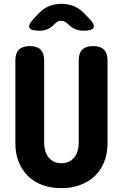

<svg xmlns="http://www.w3.org/2000/svg" viewBox="-20 -970 640 1000"><path d="M60 -655Q60 -693 78.5 -711.5Q97 -730 135 -730Q173 -730 191.5 -711.5Q210 -693 210 -655V-225Q210 -204 215.5 -185Q221 -166 232 -151.5Q243 -137 260 -128.5Q277 -120 300 -120Q323 -120 340 -128.5Q357 -137 368 -151.5Q379 -166 384.5 -185Q390 -204 390 -225V-655Q390 -693 408.5 -711.5Q427 -730 465 -730Q503 -730 521.5 -711.5Q540 -693 540 -655V-224Q540 -170 522.5 -126.5Q505 -83 473.5 -53Q442 -23 397.5 -6.5Q353 10 300 10Q246 10 202 -6Q158 -22 126.5 -52.5Q95 -83 77.5 -126.5Q60 -170 60 -224ZM186 -810Q140 -810 133 -826Q126 -842 158 -875L181 -900Q206 -926 235.5 -938Q265 -950 300 -950Q335 -950 364.5 -938Q394 -926 419 -900L443 -875Q475 -843 467.5 -826.5Q460 -810 415 -810Q392 -810 373.5 -817.5Q355 -825 338 -841L334 -845Q316 -862 298 -862Q280 -862 263 -844L262 -843Q246 -826 227.5 -818Q209 -810 186 -810Z"/></svg>

Font: Maple Mono ExtraBold
Style: Regular
Weight: 800
Monospace: yes
Designer: subframe7536
Version: Version 7.000